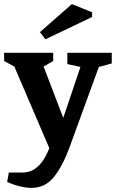

<svg xmlns="http://www.w3.org/2000/svg" viewBox="-34 -750 566 938"><path d="M119 168Q96 168 65.5 161Q35 154 1 139L9 93H74Q110 93 135.5 75.5Q161 58 178.5 30.5Q196 3 207 -26L36 -425L-14 -452V-492H226V-452L179 -425L275 -174L359 -423L295 -437V-492H512V-440L449 -423L307 -34Q273 60 230 114Q187 168 119 168ZM188 -558 161 -593 317 -730 416 -690V-667Z"/></svg>

Font: Manuale
Style: Bold
Weight: 700
Version: Version 1.002